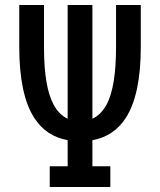

<svg xmlns="http://www.w3.org/2000/svg" viewBox="-20 -749 642 769"><path d="M179.2 0H421.9V-83H350.1V-187.5C407.2 -197.8 452.1 -227.5 483.9 -276.9C523.9 -338.9 543.9 -434.1 543.9 -561.5V-729H444.8V-561.5C444.8 -456.1 432.6 -379.9 408.2 -332.5C393.6 -304.7 373.5 -284.2 350.1 -273.4V-729H251V-273.4C227.1 -284.7 208 -304.2 193.4 -332.5C169.9 -377.9 156.2 -448.7 156.2 -561.5V-729H57.1V-561.5C57.1 -434.1 77.1 -338.9 117.2 -276.9C148.9 -227.5 193.8 -197.8 251 -187.5V-83H179.2Z"/></svg>

Font: Hack
Style: Regular
Weight: 400
Monospace: yes
Designer: Christopher Simpkins
Foundry: Christopher Simpkins
Version: Version 2.010